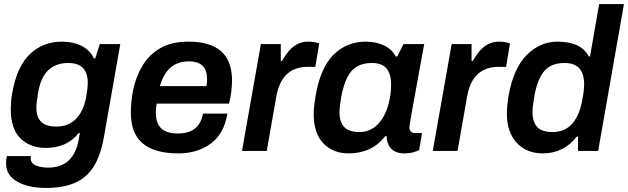

<svg xmlns="http://www.w3.org/2000/svg" viewBox="-20 -743 3091 945"><path d="M206 182Q120 182 65 151Q10 120 10 62Q10 55 10.5 46.5Q11 38 14 25H132Q131 31 131 35Q131 61 156.5 71.5Q182 82 216 82Q281 82 318.5 46.5Q356 11 368 -59Q370 -68 371 -76Q372 -84 373 -88H367Q338 -51 297.5 -33Q257 -15 206 -15Q128 -15 80.5 -62Q33 -109 33 -206Q33 -223 34.5 -242.5Q36 -262 40 -284Q63 -416 127.5 -477Q192 -538 285 -538Q340 -538 381 -517.5Q422 -497 442 -456H449L471 -526H572L491 -66Q475 24 440 78.5Q405 133 347.5 157.5Q290 182 206 182ZM259 -120Q288 -120 312.5 -130Q337 -140 355.5 -159.5Q374 -179 386.5 -207Q399 -235 405 -271Q409 -294 410.5 -308.5Q412 -323 412 -335Q412 -383 388.5 -408Q365 -433 315 -433Q275 -433 244.5 -417Q214 -401 194.5 -368Q175 -335 167 -283Q163 -257 161 -241.5Q159 -226 159 -213Q159 -167 182.5 -143.5Q206 -120 259 -120Z M859 12Q741 12 682.5 -37Q624 -86 624 -189Q624 -217 627 -245Q630 -273 635 -299Q649 -366 681.5 -420Q714 -474 769 -506Q824 -538 908 -538Q1014 -538 1068 -491Q1122 -444 1122 -346Q1122 -323 1118.5 -292.5Q1115 -262 1107 -233H751Q749 -221 748 -210.5Q747 -200 747 -190Q747 -137 773 -111.5Q799 -86 856 -86Q889 -86 914.5 -96Q940 -106 956.5 -128Q973 -150 979 -184H1099Q1083 -84 1017 -36Q951 12 859 12ZM767 -319H996Q998 -329 998.5 -338Q999 -347 999 -354Q999 -401 975.5 -421Q952 -441 911 -441Q854 -441 819 -410Q784 -379 767 -319Z M1171 0 1264 -526H1362V-443H1368Q1382 -468 1399.5 -489.5Q1417 -511 1441 -524.5Q1465 -538 1498 -538Q1516 -538 1530 -535Q1544 -532 1551 -529L1532 -414H1494Q1452 -414 1420.5 -398Q1389 -382 1369 -350Q1349 -318 1340 -268L1293 0Z M1696 12Q1619 12 1571.5 -37.5Q1524 -87 1524 -182Q1524 -202 1526.5 -223.5Q1529 -245 1533 -270Q1557 -410 1622 -474Q1687 -538 1780 -538Q1830 -538 1869 -520Q1908 -502 1928 -465H1935L1966 -526H2068L2044 -396Q2037 -355 2029.5 -315.5Q2022 -276 2016 -241.5Q2010 -207 2005 -180Q2000 -153 1997.5 -136Q1995 -119 1995 -115Q1995 -101 2003 -94.5Q2011 -88 2024 -88H2057L2043 -4Q2033 1 2014 6.5Q1995 12 1969 12Q1943 12 1923.5 2Q1904 -8 1893 -28Q1889 -37 1886 -48.5Q1883 -60 1883 -73H1876Q1843 -30 1797.5 -9Q1752 12 1696 12ZM1750 -93Q1777 -93 1801 -104Q1825 -115 1844 -136Q1863 -157 1877 -187.5Q1891 -218 1898 -257Q1903 -282 1904 -298Q1905 -314 1905 -327Q1905 -379 1882.5 -406Q1860 -433 1810 -433Q1766 -433 1736.5 -415.5Q1707 -398 1689 -361.5Q1671 -325 1660 -269Q1657 -251 1655 -237Q1653 -223 1652 -212Q1651 -201 1651 -192Q1651 -142 1674.5 -117.5Q1698 -93 1750 -93Z M2110 0 2203 -526H2301V-443H2307Q2321 -468 2338.5 -489.5Q2356 -511 2380 -524.5Q2404 -538 2437 -538Q2455 -538 2469 -535Q2483 -532 2490 -529L2471 -414H2433Q2391 -414 2359.5 -398Q2328 -382 2308 -350Q2288 -318 2279 -268L2232 0Z M2653 12Q2570 12 2522.5 -41Q2475 -94 2475 -182Q2475 -202 2477 -224.5Q2479 -247 2483 -272Q2508 -409 2573.5 -473.5Q2639 -538 2723 -538Q2781 -538 2820 -520Q2859 -502 2878 -465H2884L2929 -723H3051L2924 0H2825V-70H2818Q2787 -29 2744 -8.5Q2701 12 2653 12ZM2699 -93Q2761 -93 2797.5 -135.5Q2834 -178 2847 -257Q2852 -283 2853.5 -299Q2855 -315 2855 -328Q2855 -362 2845 -385.5Q2835 -409 2813.5 -421Q2792 -433 2759 -433Q2693 -433 2659.5 -394Q2626 -355 2611 -275Q2608 -255 2605.5 -240Q2603 -225 2602 -213.5Q2601 -202 2601 -192Q2601 -142 2624.5 -117.5Q2648 -93 2699 -93Z"/></svg>

Font: Archivo Variable SemiBold
Style: Italic
Weight: 600
Italic angle: -10°
Designer: Hector Gatti
Foundry: Omnibus-Type
Version: Version 2.001